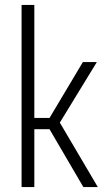

<svg xmlns="http://www.w3.org/2000/svg" viewBox="-20 -763 441 783"><path d="M68 0V-743H120V-282H182L318 -510H375L224 -263L379 0H320L182 -236H120V0Z"/></svg>

Font: Saira Condensed Light
Style: Regular
Weight: 300
Width: 3
Designer: Hector Gatti with collaboration of the Omnibus-Type team
Foundry: Omnibus-Type
Version: Version 1.101